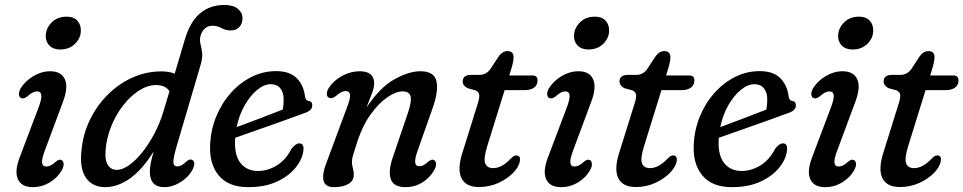

<svg xmlns="http://www.w3.org/2000/svg" viewBox="-20 -743 3874 772"><path d="M222 -544Q193.5 -544 178 -560.5Q162.5 -577 164 -602Q165.5 -630.5 188.2 -653.2Q211 -676 248 -676Q277 -676 291.8 -659Q306.5 -642 305 -616Q303.5 -588 280.8 -566Q258 -544 222 -544ZM160 -137Q147.5 -103.5 149.2 -88.5Q151 -73.5 166.5 -73.5Q174.5 -73.5 183.5 -77.8Q192.5 -82 204.5 -93Q218.5 -104.5 227.5 -99.5Q234.5 -96 235.8 -85Q237 -74 228.5 -58.5Q211.5 -28.5 180 -9.5Q148.5 9.5 112 9.5Q66 9.5 51.8 -23Q37.5 -55.5 60.5 -113.5L134.5 -309.5Q148 -344.5 146.2 -360Q144.5 -375.5 128.5 -375.5Q112 -375.5 89.5 -355Q74.5 -344 65.5 -348.5Q57.5 -351.5 56.2 -362.5Q55 -373.5 63.5 -388.5Q81.5 -417.5 114.2 -437Q147 -456.5 182 -456.5Q226.5 -456.5 241 -423.8Q255.5 -391 232 -330.5Z M754.5 -61.5Q739 -31.5 706.5 -11Q674 9.5 641 9.5Q582.5 9.5 582.5 -53Q582.5 -67 585.8 -85Q589 -103 598 -134.5Q553.5 -62 503.5 -26.2Q453.5 9.5 402.5 9.5Q352 9.5 325.5 -28.2Q299 -66 308 -141.5Q314 -204 341.2 -260.5Q368.5 -317 412 -361Q455.5 -405 511.2 -430.5Q567 -456 629.5 -456Q659.5 -456 682.5 -447L723 -583.5Q744 -655 784 -689Q824 -723 882 -723Q918 -723 936.5 -707.5Q955 -692 955 -671Q955 -648 942.2 -634.2Q929.5 -620.5 908 -620.5Q887.5 -620.5 870.8 -630Q854 -639.5 834 -639.5Q815 -639.5 802.2 -627Q789.5 -614.5 785.5 -595.5Q782.5 -579.5 786.5 -564.5Q790.5 -549.5 792.8 -530.5Q795 -511.5 787 -483.5L691 -157.5Q678 -113.5 677.2 -93.8Q676.5 -74 693.5 -74Q710 -74 730 -94Q735 -98.5 741 -100.8Q747 -103 752.5 -100Q769 -92 754.5 -61.5ZM404.5 -138Q401 -100 413.5 -80Q426 -60 449.5 -60Q472.5 -60 499.5 -79.2Q526.5 -98.5 552.8 -131.5Q579 -164.5 601 -206.2Q623 -248 636.5 -293L661.5 -376.5Q645 -401 608 -401Q573.5 -401 538.8 -378.8Q504 -356.5 474.8 -318.8Q445.5 -281 426.8 -234Q408 -187 404.5 -138Z M1200 -139Q1196.5 -104 1169.2 -69.8Q1142 -35.5 1093.8 -13Q1045.5 9.5 979 9.5Q898 9.5 859.2 -37.8Q820.5 -85 825 -163Q828 -223 850 -276Q872 -329 908.5 -369.8Q945 -410.5 991.5 -433.8Q1038 -457 1090 -457Q1145.5 -457 1173.5 -428.2Q1201.5 -399.5 1206.5 -354.5Q1209.5 -339 1219.5 -337.5Q1234.5 -336.5 1235.5 -321Q1237 -299 1205 -288.5Q1167.5 -274.5 1115.5 -256Q1063.5 -237.5 1012.2 -219.5Q961 -201.5 925.5 -189V-187Q921 -121 946.5 -88.2Q972 -55.5 1017.5 -55.5Q1056 -55.5 1092.5 -77.5Q1129 -99.5 1152 -144.5Q1169.5 -167.5 1185 -166.5Q1203 -165 1200 -139ZM1068.5 -404.5Q1042 -404.5 1014 -381.5Q986 -358.5 963.8 -319.5Q941.5 -280.5 931.5 -232Q971 -246.5 1023.8 -266.5Q1076.5 -286.5 1117 -302.5Q1120.5 -319 1120.5 -344Q1120.5 -371.5 1107 -388Q1093.5 -404.5 1068.5 -404.5Z M1304 -349.5Q1295 -352.5 1294.2 -364.2Q1293.5 -376 1302 -389.5Q1322 -420 1356.2 -438.2Q1390.5 -456.5 1426 -456.5Q1484.5 -456.5 1484.5 -407.5Q1484.5 -391 1476 -368.8Q1467.5 -346.5 1453.5 -310.5Q1506.5 -390.5 1564.8 -423.5Q1623 -456.5 1670.5 -456.5Q1727 -456.5 1735.2 -415Q1743.5 -373.5 1718 -304L1659 -136.5Q1636.5 -74.5 1665.5 -74.5Q1674 -74.5 1682.2 -78.5Q1690.5 -82.5 1702.5 -93.5Q1716 -104.5 1724.5 -99.5Q1732 -96.5 1733.2 -85.8Q1734.5 -75 1726.5 -60Q1708 -27.5 1677.5 -9Q1647 9.5 1610.5 9.5Q1563 9.5 1551.5 -22.2Q1540 -54 1559.5 -111L1620.5 -290Q1636 -336 1630.8 -355.8Q1625.5 -375.5 1599 -375.5Q1571.5 -375.5 1537.2 -351.8Q1503 -328 1471 -284Q1439 -240 1418.5 -179Q1404.5 -137 1399.8 -120.2Q1395 -103.5 1395 -92Q1395 -79.5 1398.8 -67Q1402.5 -54.5 1402.5 -39.5Q1402.5 -16.5 1381 -3.5Q1359.5 9.5 1322.5 9.5Q1253 9.5 1295 -95L1374 -308Q1389 -346 1387.5 -361.5Q1386 -377 1369.5 -377Q1353 -377 1330 -356.5Q1314 -344.5 1304 -349.5Z M1892.5 -379.5 1860 -388.5Q1840.5 -398.5 1840.5 -415.5Q1840.5 -442 1875 -442H1908.5Q1933.5 -442 1950.5 -463.5L1986 -517.5Q2000.5 -537.5 2020.5 -537.5Q2045 -537.5 2045 -513Q2045 -496 2035.5 -465L2027.5 -439.5H2121Q2141.5 -439.5 2141.5 -420Q2141.5 -401 2127.5 -390.8Q2113.5 -380.5 2090 -380.5H2009L1939 -155Q1923.5 -105 1931 -86Q1938.5 -67 1963 -67Q1997.5 -67 2033.5 -105Q2042 -113.5 2047 -116Q2052 -118.5 2058 -118Q2073.5 -116.5 2070.5 -96Q2067 -72.5 2043.5 -48.2Q2020 -24 1984 -7.5Q1948 9 1906 9Q1852 9 1834.8 -28.2Q1817.5 -65.5 1842 -137.5L1898 -317Q1908 -346.5 1907.2 -359.8Q1906.5 -373 1892.5 -379.5Z M2346 -544Q2317.5 -544 2302 -560.5Q2286.5 -577 2288 -602Q2289.5 -630.5 2312.2 -653.2Q2335 -676 2372 -676Q2401 -676 2415.8 -659Q2430.5 -642 2429 -616Q2427.5 -588 2404.8 -566Q2382 -544 2346 -544ZM2284 -137Q2271.5 -103.5 2273.2 -88.5Q2275 -73.5 2290.5 -73.5Q2298.5 -73.5 2307.5 -77.8Q2316.5 -82 2328.5 -93Q2342.5 -104.5 2351.5 -99.5Q2358.5 -96 2359.8 -85Q2361 -74 2352.5 -58.5Q2335.5 -28.5 2304 -9.5Q2272.5 9.5 2236 9.5Q2190 9.5 2175.8 -23Q2161.5 -55.5 2184.5 -113.5L2258.5 -309.5Q2272 -344.5 2270.2 -360Q2268.5 -375.5 2252.5 -375.5Q2236 -375.5 2213.5 -355Q2198.5 -344 2189.5 -348.5Q2181.5 -351.5 2180.2 -362.5Q2179 -373.5 2187.5 -388.5Q2205.5 -417.5 2238.2 -437Q2271 -456.5 2306 -456.5Q2350.5 -456.5 2365 -423.8Q2379.5 -391 2356 -330.5Z M2523 -379.5 2490.5 -388.5Q2471 -398.5 2471 -415.5Q2471 -442 2505.5 -442H2539Q2564 -442 2581 -463.5L2616.5 -517.5Q2631 -537.5 2651 -537.5Q2675.5 -537.5 2675.5 -513Q2675.5 -496 2666 -465L2658 -439.5H2751.5Q2772 -439.5 2772 -420Q2772 -401 2758 -390.8Q2744 -380.5 2720.5 -380.5H2639.5L2569.5 -155Q2554 -105 2561.5 -86Q2569 -67 2593.5 -67Q2628 -67 2664 -105Q2672.5 -113.5 2677.5 -116Q2682.5 -118.5 2688.5 -118Q2704 -116.5 2701 -96Q2697.5 -72.5 2674 -48.2Q2650.5 -24 2614.5 -7.5Q2578.5 9 2536.5 9Q2482.5 9 2465.2 -28.2Q2448 -65.5 2472.5 -137.5L2528.5 -317Q2538.5 -346.5 2537.8 -359.8Q2537 -373 2523 -379.5Z M3144.5 -139Q3141 -104 3113.8 -69.8Q3086.5 -35.5 3038.2 -13Q2990 9.5 2923.5 9.5Q2842.5 9.5 2803.8 -37.8Q2765 -85 2769.5 -163Q2772.5 -223 2794.5 -276Q2816.5 -329 2853 -369.8Q2889.5 -410.5 2936 -433.8Q2982.5 -457 3034.5 -457Q3090 -457 3118 -428.2Q3146 -399.5 3151 -354.5Q3154 -339 3164 -337.5Q3179 -336.5 3180 -321Q3181.5 -299 3149.5 -288.5Q3112 -274.5 3060 -256Q3008 -237.5 2956.8 -219.5Q2905.5 -201.5 2870 -189V-187Q2865.5 -121 2891 -88.2Q2916.5 -55.5 2962 -55.5Q3000.5 -55.5 3037 -77.5Q3073.5 -99.5 3096.5 -144.5Q3114 -167.5 3129.5 -166.5Q3147.5 -165 3144.5 -139ZM3013 -404.5Q2986.5 -404.5 2958.5 -381.5Q2930.5 -358.5 2908.2 -319.5Q2886 -280.5 2876 -232Q2915.5 -246.5 2968.2 -266.5Q3021 -286.5 3061.5 -302.5Q3065 -319 3065 -344Q3065 -371.5 3051.5 -388Q3038 -404.5 3013 -404.5Z M3408 -544Q3379.5 -544 3364 -560.5Q3348.5 -577 3350 -602Q3351.5 -630.5 3374.2 -653.2Q3397 -676 3434 -676Q3463 -676 3477.8 -659Q3492.5 -642 3491 -616Q3489.5 -588 3466.8 -566Q3444 -544 3408 -544ZM3346 -137Q3333.5 -103.5 3335.2 -88.5Q3337 -73.5 3352.5 -73.5Q3360.5 -73.5 3369.5 -77.8Q3378.5 -82 3390.5 -93Q3404.5 -104.5 3413.5 -99.5Q3420.5 -96 3421.8 -85Q3423 -74 3414.5 -58.5Q3397.5 -28.5 3366 -9.5Q3334.5 9.5 3298 9.5Q3252 9.5 3237.8 -23Q3223.5 -55.5 3246.5 -113.5L3320.5 -309.5Q3334 -344.5 3332.2 -360Q3330.5 -375.5 3314.5 -375.5Q3298 -375.5 3275.5 -355Q3260.5 -344 3251.5 -348.5Q3243.5 -351.5 3242.2 -362.5Q3241 -373.5 3249.5 -388.5Q3267.5 -417.5 3300.2 -437Q3333 -456.5 3368 -456.5Q3412.5 -456.5 3427 -423.8Q3441.5 -391 3418 -330.5Z M3585 -379.5 3552.5 -388.5Q3533 -398.5 3533 -415.5Q3533 -442 3567.5 -442H3601Q3626 -442 3643 -463.5L3678.5 -517.5Q3693 -537.5 3713 -537.5Q3737.5 -537.5 3737.5 -513Q3737.5 -496 3728 -465L3720 -439.5H3813.5Q3834 -439.5 3834 -420Q3834 -401 3820 -390.8Q3806 -380.5 3782.5 -380.5H3701.5L3631.5 -155Q3616 -105 3623.5 -86Q3631 -67 3655.5 -67Q3690 -67 3726 -105Q3734.5 -113.5 3739.5 -116Q3744.5 -118.5 3750.5 -118Q3766 -116.5 3763 -96Q3759.5 -72.5 3736 -48.2Q3712.5 -24 3676.5 -7.5Q3640.5 9 3598.5 9Q3544.5 9 3527.2 -28.2Q3510 -65.5 3534.5 -137.5L3590.5 -317Q3600.5 -346.5 3599.8 -359.8Q3599 -373 3585 -379.5Z"/></svg>

Font: Fraunces 72pt SuperSoft
Style: Italic
Weight: 400
Italic angle: -16°
Version: Version 1.000;[b76b70a41]